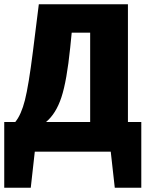

<svg xmlns="http://www.w3.org/2000/svg" viewBox="-34 -715 690 905"><path d="M569 -140H632V170H507L488 0H130L111 170H-14V-140H38Q66 -174 83.5 -243Q101 -312 121 -471L149 -695H569ZM391 -140V-561H304L297 -491Q281 -334 255.5 -256.5Q230 -179 183 -140Z"/></svg>

Font: FiraGO ExtraBold
Style: Regular
Weight: 800
Designer: bBox Type
Foundry: bBox Type GmbH
Version: Version 1.001;PS 001.001;hotconv 1.0.88;makeotf.lib2.5.64775